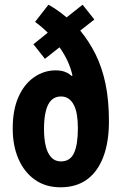

<svg xmlns="http://www.w3.org/2000/svg" viewBox="-20 -786 517 816"><path d="M186 -766Q204 -756 223.5 -742.5Q243 -729 263 -712L331 -766L381 -703L321 -656Q359 -610 386.5 -554.5Q414 -499 428.5 -429.5Q443 -360 443 -270Q443 -182 419 -119Q395 -56 349.5 -23Q304 10 237 10Q174 10 128.5 -22Q83 -54 58.5 -110.5Q34 -167 34 -240Q34 -319 58.5 -374Q83 -429 125 -458Q167 -487 217 -487Q231 -487 243 -484.5Q255 -482 265.5 -476.5Q276 -471 285 -463L288 -465Q281 -497 267 -527Q253 -557 233 -585L171 -536L122 -598L183 -647Q170 -660 156.5 -671.5Q143 -683 129 -693ZM239 -376Q215 -376 199 -361Q183 -346 175 -315Q167 -284 167 -237Q167 -196 174.5 -165Q182 -134 198 -117Q214 -100 239 -100Q278 -100 294.5 -135.5Q311 -171 311 -241Q311 -272 307 -297Q303 -322 294 -339.5Q285 -357 271.5 -366.5Q258 -376 239 -376Z"/></svg>

Font: Noto Sans Display ExtraCondensed
Style: Regular
Weight: 400
Width: 2
Version: Version 2.003